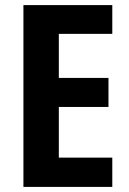

<svg xmlns="http://www.w3.org/2000/svg" viewBox="-20 -734 507 754"><path d="M421 0V-115H211V-314H406V-428H211V-601H421V-714H72V0Z"/></svg>

Font: Noto Sans Display SemiCondensed
Style: Bold
Weight: 700
Width: 4
Designer: Monotype Design Team
Foundry: Monotype Imaging Inc.
Version: Version 1.900